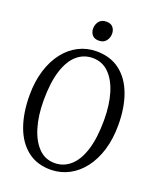

<svg xmlns="http://www.w3.org/2000/svg" viewBox="-170 -1039 948 1152"><g transform="rotate(20 304.5 -463.0)"><path d="M298.5 11Q208.5 12.5 147 -35Q85.5 -82.5 54.5 -168.2Q23.5 -254 23.5 -366Q23.5 -454.5 45.5 -525.5Q67.5 -596.5 106.8 -647Q146 -697.5 198.8 -724.2Q251.5 -751 312.5 -751Q401.5 -751 462.2 -704.8Q523 -658.5 554.2 -574.5Q585.5 -490.5 585.5 -378.5Q585.5 -290.5 563.8 -219.2Q542 -148 503 -97Q464 -46 411.8 -18.2Q359.5 9.5 298.5 11ZM303 -34.5Q360 -34.5 403.5 -72.8Q447 -111 471 -187.5Q495 -264 495 -378.5Q495 -474.5 472.8 -548.2Q450.5 -622 408 -663.8Q365.5 -705.5 305 -705.5Q247.5 -705.5 204.5 -668.2Q161.5 -631 137.5 -555.8Q113.5 -480.5 113.5 -366Q113.5 -270 135.8 -195.2Q158 -120.5 200 -77.5Q242 -34.5 303 -34.5ZM300 -815.5Q273 -815.5 259 -832Q245 -848.5 245 -873Q245 -898 260.2 -918.2Q275.5 -938.5 307 -938.5H308Q335 -938.5 349 -922.2Q363 -906 363 -881Q363 -856.5 347.8 -836Q332.5 -815.5 301 -815.5Z"/></g></svg>

Font: Merriweather 24pt SemiCondensed Light
Style: Regular
Weight: 300
Width: 4
Designer: Eben Sorkin
Foundry: Eben Sorkin
Version: Version 2.100